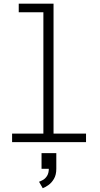

<svg xmlns="http://www.w3.org/2000/svg" viewBox="-20 -770 540 1040"><path d="M45.5 0V-46.5H215V-703.5H81.5V-750H270V-46.5H446V0ZM211.5 249.5 191.5 214.5Q200.5 211.5 213 204.5Q225.5 197.5 235 182.5Q244.5 167.5 244.5 142L285 144.5Q285 177.5 272 199.2Q259 221 241.5 233Q224 245 211.5 249.5ZM205 144.5V59.5H285V144.5Z"/></svg>

Font: Trispace Thin ExtraLight
Style: Regular
Weight: 250
Version: Version 1.210